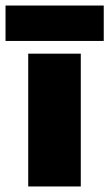

<svg xmlns="http://www.w3.org/2000/svg" viewBox="-66 -674 395 694"><path d="M-46 -654H309V-526H-46ZM36 -480H226V0H36Z"/></svg>

Font: Readiness ExtraBold
Style: Regular
Weight: 800
Designer: Katatrad Team
Foundry: CadsonDemak
Version: Version 1.00;January 16, 2020;FontCreator 12.0.0.2550 64-bit